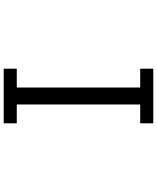

<svg xmlns="http://www.w3.org/2000/svg" viewBox="75 -900 850 1040"><g transform="rotate(90 500.0 -380.0)"><path d="M352.1 -714.4V-785.2H647.9V-714.4H545.9V-45.9H647.9V24.9H352.1V-45.9H454.1V-714.4Z"/></g></svg>

Font: BIZ UDPGothic
Style: Regular
Weight: 400
Designer: TypeBank Co., Ltd.
Foundry: Morisawa Inc.
Version: Version 1.051